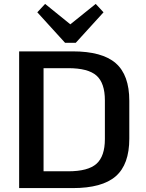

<svg xmlns="http://www.w3.org/2000/svg" viewBox="-20 -963 746 983"><path d="M78 -700H352Q503 -700 572.5 -639.5Q642 -579 642 -447V-253Q642 -121 572.5 -60.5Q503 0 352 0H78ZM176 -86H329Q431 -86 474 -124.5Q517 -163 517 -251V-449Q517 -538 474 -576Q431 -614 329 -614H176L203 -679V-20ZM510 -900 368 -744H313L171 -900L211 -943L374 -811H306L470 -943Z"/></svg>

Font: Pathway Extreme 28pt SemiBold
Style: Regular
Weight: 600
Designer: Eduardo Rodriguez Tunni
Foundry: Eduardo Rodriguez Tunni
Version: Version 1.001;gftools[0.9.26]